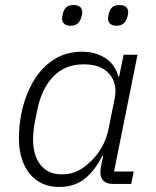

<svg xmlns="http://www.w3.org/2000/svg" viewBox="-20 -729 617 761"><path d="M500 0H428Q403 0 390.5 -12Q378 -24 378 -45Q378 -51 378.5 -56.5Q379 -62 380 -68L389 -112H386Q355 -51 314.5 -19.5Q274 12 214 12Q165 12 129 -12Q93 -36 74 -80Q55 -124 55 -181Q55 -206 57.5 -231Q60 -256 65 -280Q78 -345 109 -401Q140 -457 189.5 -490.5Q239 -524 305 -524Q359 -524 398 -498.5Q437 -473 449 -425H452L470 -512H525L432 -49H510ZM225 -38Q260 -38 286 -50.5Q312 -63 335 -85Q363 -110 383 -144.5Q403 -179 411 -222L435 -341Q442 -374 431.5 -404.5Q421 -435 391.5 -454.5Q362 -474 311 -474Q238 -474 191.5 -426Q145 -378 128 -294L116 -234Q114 -220 112.5 -205.5Q111 -191 111 -175Q111 -137 123 -106Q135 -75 160.5 -56.5Q186 -38 225 -38ZM259 -627Q243 -627 234.5 -635Q226 -643 226 -655Q226 -659 227 -663.5Q228 -668 229 -674Q233 -691 242.5 -700Q252 -709 272 -709Q289 -709 297.5 -701.5Q306 -694 306 -681Q306 -677 305.5 -673Q305 -669 303 -663Q299 -647 289 -637Q279 -627 259 -627ZM441 -627Q425 -627 416.5 -635Q408 -643 408 -655Q408 -659 409 -663.5Q410 -668 411 -674Q415 -691 424.5 -700Q434 -709 454 -709Q471 -709 479.5 -701.5Q488 -694 488 -681Q488 -677 487.5 -673Q487 -669 485 -663Q481 -647 471 -637Q461 -627 441 -627Z"/></svg>

Font: IBM Plex Sans Light
Style: Italic
Weight: 300
Italic angle: -11.31°
Designer: Mike Abbink, Paul van der Laan, Pieter van Rosmalen
Foundry: Bold Monday
Version: Version 3.201